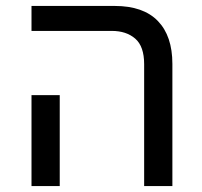

<svg xmlns="http://www.w3.org/2000/svg" viewBox="-20 -626 681 646"><path d="M465 -410Q465 -470 435 -496Q405 -522 356 -522H86V-606H366Q462 -606 511 -555.5Q560 -505 560 -411V0H465ZM86 -306H181V0H86Z"/></svg>

Font: IBM Plex Sans Hebrew Text
Style: Regular
Weight: 450
Designer: Mike Abbink, Paul van der Laan, Pieter van Rosmalen, Yanek Iontef
Foundry: Bold Monday
Version: Version 1.2